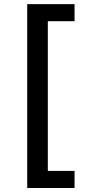

<svg xmlns="http://www.w3.org/2000/svg" viewBox="-20 -775 418 946"><path d="M347.3 151.3H114V-754.6H347.3V-670.5H215.6V67.1H347.3Z"/></svg>

Font: Linik Sans Medium
Style: Regular
Weight: 500
Designer: Rasmus Andersson (font), Cristiano Sobral (main changes)
Foundry: rsms
Version: Version 3.018;June 1, 2022;FontCreator 14.0.0.2814 64-bit; t